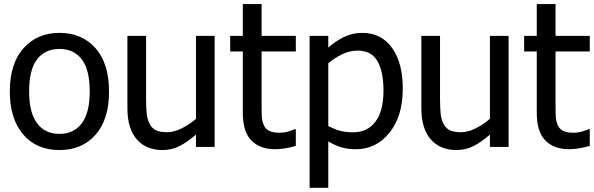

<svg xmlns="http://www.w3.org/2000/svg" viewBox="-20 -704 2848 920"><path d="M502.5 -265.5Q502.5 -131.5 437.8 -58.2Q373 15 265 15Q154 15 90.5 -60.5Q27 -136 27 -265.5Q27 -399 92.5 -472.8Q158 -546.5 265 -546.5Q373 -546.5 437.8 -473Q502.5 -399.5 502.5 -265.5ZM410 -265.5Q410 -369 372.2 -419.2Q334.5 -469.5 265 -469.5Q195 -469.5 157.2 -419.2Q119.5 -369 119.5 -265.5Q119.5 -165.5 157.2 -114Q195 -62.5 265 -62.5Q334 -62.5 372 -113.2Q410 -164 410 -265.5Z M1008.5 0H919V-59Q877.5 -23 840.2 -4Q803 15 757.5 15Q723 15 692.2 3.5Q661.5 -8 638.5 -33Q615.5 -57.5 603 -95.2Q590.5 -133 590.5 -186.5V-532H680V-229Q680 -186.5 683 -158.8Q686 -131 697 -110Q708 -89.5 726.8 -80Q745.5 -70.5 781 -70.5Q813.5 -70.5 850.8 -89Q888 -107.5 919 -134.5V-532H1008.5Z M1298.5 11Q1225.5 11 1184.5 -31Q1143.5 -73 1143.5 -163V-457.5H1083V-532H1143.5V-684.5H1233.5V-532H1397.5V-457.5H1233.5V-204.5Q1233.5 -164 1234.8 -142.2Q1236 -120.5 1245.5 -101.5Q1253.5 -84.5 1271.5 -76.2Q1289.5 -68 1320.5 -68Q1342.5 -68 1363 -74.5Q1383.5 -81 1392.5 -85H1397.5V-5Q1372.5 2.5 1346.5 6.8Q1320.5 11 1298.5 11Z M1910 -280Q1910 -147 1846.2 -68Q1782.5 11 1685.5 11Q1646 11 1615.5 1.8Q1585 -7.5 1553 -26.5V196H1463.5V-532H1553V-476Q1586.5 -506 1627.2 -526.2Q1668 -546.5 1716 -546.5Q1807.5 -546.5 1858.8 -474.2Q1910 -402 1910 -280ZM1817.5 -270Q1817.5 -361 1788.5 -411.2Q1759.5 -461.5 1694 -461.5Q1656 -461.5 1620.5 -444.5Q1585 -427.5 1553 -401V-99.5Q1588.5 -82.5 1613.5 -76.2Q1638.5 -70 1671 -70Q1740.5 -70 1779 -121Q1817.5 -172 1817.5 -270Z M2417 0H2327.5V-59Q2286 -23 2248.8 -4Q2211.5 15 2166 15Q2131.5 15 2100.8 3.5Q2070 -8 2047 -33Q2024 -57.5 2011.5 -95.2Q1999 -133 1999 -186.5V-532H2088.5V-229Q2088.5 -186.5 2091.5 -158.8Q2094.5 -131 2105.5 -110Q2116.5 -89.5 2135.2 -80Q2154 -70.5 2189.5 -70.5Q2222 -70.5 2259.2 -89Q2296.5 -107.5 2327.5 -134.5V-532H2417Z M2707 11Q2634 11 2593 -31Q2552 -73 2552 -163V-457.5H2491.5V-532H2552V-684.5H2642V-532H2806V-457.5H2642V-204.5Q2642 -164 2643.2 -142.2Q2644.5 -120.5 2654 -101.5Q2662 -84.5 2680 -76.2Q2698 -68 2729 -68Q2751 -68 2771.5 -74.5Q2792 -81 2801 -85H2806V-5Q2781 2.5 2755 6.8Q2729 11 2707 11Z"/></svg>

Font: Myanmar Ethnic
Style: Regular
Weight: 400
Designer: Khon Soe Zaw Thu
Foundry: PaOh Unicode khonsoezawthu@gmail.com and @hotmail.com
Version: Version 1.01 September 27, 2016